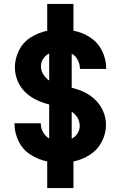

<svg xmlns="http://www.w3.org/2000/svg" viewBox="-20 -858 616 980"><path d="M221 102H355V-34Q400 -43 439 -68Q478 -93 499.5 -134.5Q521 -176 521 -221Q521 -256 507 -289Q493 -322 468 -347Q443 -372 411.5 -387Q380 -402 346 -410V-584Q366 -573 377 -551.5Q388 -530 388 -508V-506H522V-509Q522 -556 501 -598.5Q480 -641 440.5 -667Q401 -693 355 -701V-838H221V-701Q177 -692 137.5 -667.5Q98 -643 77 -601Q56 -559 56 -514Q56 -479 69.5 -446Q83 -413 108 -388.5Q133 -364 165 -348.5Q197 -333 231 -325V-151Q211 -163 199.5 -184Q188 -205 188 -228V-229H54V-226Q54 -180 75 -137Q96 -94 136 -68.5Q176 -43 221 -34ZM231 -447Q213 -459 201 -478.5Q189 -498 189 -520Q189 -540 200.5 -558Q212 -576 231 -585ZM346 -150V-288Q364 -276 375.5 -257Q387 -238 387 -216Q387 -195 375.5 -177Q364 -159 346 -150Z"/></svg>

Font: Iosevka Sparkle Heavy
Style: Regular
Weight: 900
Designer: Belleve Invis
Foundry: Belleve Invis
Version: Version 4.5.0; ttfautohint (v1.8.3)